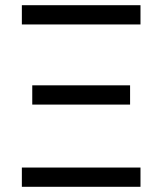

<svg xmlns="http://www.w3.org/2000/svg" viewBox="-20 -718 624 738"><path d="M64 -624V-698H520V-624ZM104 -316V-390H480V-316ZM64 0V-74H520V0Z"/></svg>

Font: Aneliza
Style: Regular
Weight: 400
Designer: Mike Abbink, Paul van der Laan, Pieter van Rosmalen
Foundry: Bold Monday
Version: Version 3.0